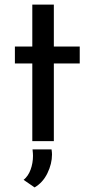

<svg xmlns="http://www.w3.org/2000/svg" viewBox="-20 -616 400 838"><path d="M215 -596V-413H328V-339H215V0H121V-339H45V-413H121V-596ZM83 169Q103 153 113.5 124.5Q124 96 124 64Q124 54 122 36H205Q207 50 207 58Q207 99 187 140Q167 181 131 202Z"/></svg>

Font: Josefin Sans
Style: Regular
Weight: 400
Designer: Santiago Orozco
Foundry: Typemade
Version: Version 2.000